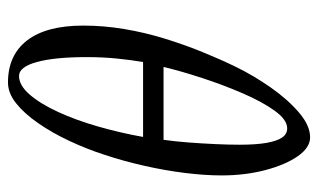

<svg xmlns="http://www.w3.org/2000/svg" viewBox="-174 -590 778 469"><g transform="rotate(90 214.5 -355.0)"><path d="M181 14Q114 14 78 -33Q42 -80 42 -170Q42 -220 50.5 -270.5Q59 -321 74 -369.5Q89 -418 107 -462Q125 -506 143 -543Q164 -586 193 -627.5Q222 -669 254 -696.5Q286 -724 315 -724Q340 -724 361 -694Q382 -664 395 -614.5Q408 -565 408 -508Q408 -467 402 -418.5Q396 -370 384.5 -319Q373 -268 357 -220Q343 -177 323.5 -135.5Q304 -94 280.5 -60Q257 -26 232 -6Q207 14 181 14ZM165 -13Q188 -13 210.5 -39Q233 -65 253 -108.5Q273 -152 288.5 -206Q304 -260 314 -316H131Q126 -287 122.5 -252Q119 -217 119 -178Q119 -100 131 -56.5Q143 -13 165 -13ZM143 -366H321Q325 -394 327.5 -427Q330 -460 331.5 -492.5Q333 -525 333 -552Q333 -592 328.5 -617.5Q324 -643 315.5 -655.5Q307 -668 293 -668Q272 -668 250 -637.5Q228 -607 207.5 -559.5Q187 -512 170 -460Q153 -408 143 -366Z"/></g></svg>

Font: Junicode VF
Style: Italic
Weight: 400
Italic angle: -11°
Designer: Peter S. Baker
Version: Version 2.209